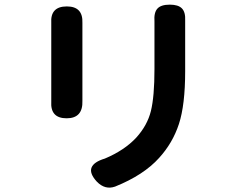

<svg xmlns="http://www.w3.org/2000/svg" viewBox="-20 -786 1040 843"><path d="M341.8 -685.5V-343.8Q344.7 -266.6 272.5 -266.6Q200.2 -266.6 205.1 -340.8V-684.6Q200.2 -757.8 273.4 -757.8Q344.7 -757.8 341.8 -685.5ZM793 -695.3V-473.6Q793 -325.2 765.6 -241.7Q738.3 -158.2 678.7 -92.8Q611.3 -17.6 485.4 33.2Q441.4 48.8 405.3 11.7Q372.1 -24.4 381.8 -49.8Q391.6 -75.2 440.4 -89.8Q526.4 -126 578.1 -181.6Q627 -235.4 642.6 -298.8Q658.2 -362.3 658.2 -482.4V-691.4Q655.3 -730.5 670.9 -748Q686.5 -765.6 725.6 -765.6Q762.7 -765.6 778.8 -749Q794.9 -732.4 793 -695.3Z"/></svg>

Font: GenSenMaruGothic TW TTF Bold
Style: Regular
Weight: 700
Version: Version 1.301